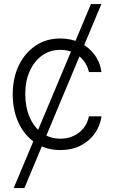

<svg xmlns="http://www.w3.org/2000/svg" viewBox="-20 -748 575 972"><path d="M493.2 -727.5 103.5 204.1H49.3L440.4 -727.5ZM285.6 11.7Q212.9 11.7 158.7 -24.9Q104.5 -61.5 74.5 -125.2Q44.4 -189 44.4 -270Q44.4 -352.5 75 -416.3Q105.5 -480 159.7 -516.6Q213.9 -553.2 285.2 -553.2Q339.8 -553.2 384.3 -532Q428.7 -510.7 457.5 -472.4Q486.3 -434.1 493.7 -383.3H430.2Q423.8 -414.1 404.5 -439.5Q385.3 -464.8 355 -480.2Q324.7 -495.6 285.6 -495.6Q233.4 -495.6 193.6 -467.3Q153.8 -439 130.9 -388.7Q107.9 -338.4 107.9 -272Q107.9 -206.1 130.1 -154.8Q152.3 -103.5 192.6 -74.7Q232.9 -45.9 285.6 -45.9Q340.3 -45.9 379.9 -76.7Q419.4 -107.4 430.2 -159.2H494.1Q486.8 -109.9 459 -71.3Q431.2 -32.7 387 -10.5Q342.8 11.7 285.6 11.7Z"/></svg>

Font: Inter Tight Light
Style: Regular
Weight: 300
Designer: Rasmus Andersson
Foundry: rsms
Version: Version 3.004